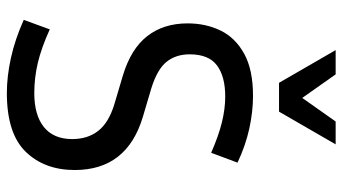

<svg xmlns="http://www.w3.org/2000/svg" viewBox="-234 -730 975 546"><g transform="rotate(90 253.0 -457.5)"><path d="M245 -68Q308 -68 342 -95.5Q376 -123 376 -176Q376 -220 352.5 -250Q329 -280 276 -296L195 -320Q119 -343 83 -389.5Q47 -436 47 -504Q47 -556 67.5 -598Q88 -640 133.5 -665Q179 -690 253 -690Q298 -690 346 -679.5Q394 -669 443 -646L415 -571Q367 -592 328.5 -601.5Q290 -611 255 -611Q198 -611 166.5 -587.5Q135 -564 135 -510Q135 -471 156 -444.5Q177 -418 231 -401L312 -377Q464 -332 464 -183Q464 -97 412 -43.5Q360 10 245 10Q198 10 145.5 -1.5Q93 -13 37 -38L64 -112Q117 -88 159.5 -78Q202 -68 245 -68ZM391 -925 298 -764H216L123 -925H192L259 -830L326 -925Z"/></g></svg>

Font: Inria Sans
Style: Regular
Weight: 400
Designer: Black Foundry Team
Foundry: Black Foundry
Version: Version 1.2; ttfautohint (v1.8.3)